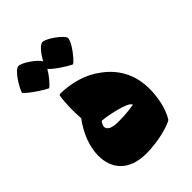

<svg xmlns="http://www.w3.org/2000/svg" viewBox="-204 -725 810 810"><g transform="rotate(-45 201.5 -319.5)"><path d="M137 -546C157 -524 205 -493 228 -483C248 -497 294 -557 291 -578C287 -597 221 -644 201 -641C184 -638 162 -608 147 -581C138 -602 77 -644 58 -641C34 -637 -4 -572 -10 -550C8 -529 61 -494 85 -483C98 -492 123 -521 137 -546ZM285 -376C233 -416 166 -433 100 -434L95 -430C88 -388 88 -338 91 -298C52 -246 30 -187 30 -135C30 -58 76 2 180 2C252 2 326 -19 346 -33C374 -76 383 -140 383 -183C383 -271 342 -335 285 -376ZM168 -178C133 -183 124 -203 144 -229C166 -229 285 -207 285 -184C253 -178 199 -174 168 -178Z"/></g></svg>

Font: FilmFarsi_V5 Display
Style: Regular
Weight: 400
Designer: Borna Izadpanah
Foundry: Borna Izadpanah
Version: Version 1.000;PS 001.000;hotconv 1.0.88;makeotf.lib2.5.64775